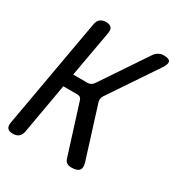

<svg xmlns="http://www.w3.org/2000/svg" viewBox="-175 -867 949 1004"><g transform="rotate(30 300.0 -365.0)"><path d="M44 10Q22 10 12.5 -1Q3 -12 7 -35L124 -695Q128 -718 141 -729Q154 -740 176 -740Q199 -740 208.5 -729Q218 -718 214 -695L164 -416H252Q262 -416 270 -420.5Q278 -425 285 -434L471 -711Q481 -725 494.5 -732.5Q508 -740 524 -740Q558 -740 563.5 -725.5Q569 -711 549 -682L357 -396Q351 -387 349.5 -378Q348 -369 350 -360L447 -51Q457 -20 445 -5Q433 10 398 10Q381 10 370 2.5Q359 -5 355 -21L261 -319Q258 -328 251.5 -332.5Q245 -337 235 -337H150L97 -35Q93 -12 80 -1Q67 10 44 10Z"/></g></svg>

Font: Maple Mono
Style: Italic
Weight: 400
Italic angle: -10°
Monospace: yes
Designer: subframe7536
Version: Version 7.300